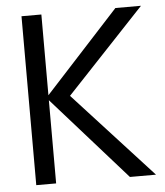

<svg xmlns="http://www.w3.org/2000/svg" viewBox="-50 -725 662 770"><g transform="rotate(-5 281.0 -340.0)"><path d="M65 -680H145V-355L443 -680H546L231 -345L547 0H442L145 -335V0H65Z"/></g></svg>

Font: CyStack Display
Style: Regular
Weight: 400
Designer: Weizhong Zhang
Foundry: 本地遙控
Version: Version 1.000;Glyphs 3.1.2 (3151)